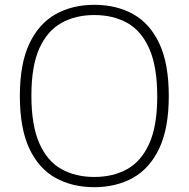

<svg xmlns="http://www.w3.org/2000/svg" viewBox="-20 -769 784 798"><path d="M372 9Q280 9 210.2 -30Q140.5 -69 101.5 -152.5Q62.5 -236 62.5 -370Q62.5 -504 102 -587.5Q141.5 -671 211.2 -710Q281 -749 372 -749Q464 -749 533.8 -710Q603.5 -671 642.5 -587.5Q681.5 -504 681.5 -370Q681.5 -236 642 -152.5Q602.5 -69 532.8 -30Q463 9 372 9ZM372 -33.5Q450 -33.5 508.8 -66.2Q567.5 -99 600.5 -172.5Q633.5 -246 633.5 -368Q633.5 -492 600.5 -566.5Q567.5 -641 508.8 -673.8Q450 -706.5 372 -706.5Q294.5 -706.5 235.5 -673.8Q176.5 -641 143.5 -567.8Q110.5 -494.5 110.5 -372Q110.5 -248 143.5 -173.5Q176.5 -99 235.2 -66.2Q294 -33.5 372 -33.5Z"/></svg>

Font: Encode Sans SemiExpanded SemiExpanded ExtraLight
Style: Regular
Weight: 200
Width: 6
Designer: Multiple Designers
Foundry: Impallari Type
Version: Version 3.000; ttfautohint (v1.8.3) -l 8 -r 50 -G 200 -x 14 